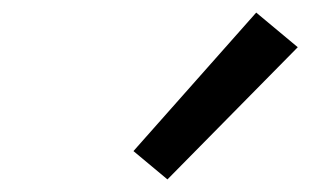

<svg xmlns="http://www.w3.org/2000/svg" viewBox="-20 -825 493 305"><path d="M246 -540 192 -585 387 -805 453 -750Z"/></svg>

Font: Iosevka Aile
Style: Italic
Weight: 400
Italic angle: -9°
Designer: Belleve Invis
Foundry: Belleve Invis
Version: Version 28.0.1; ttfautohint (v1.8.4)